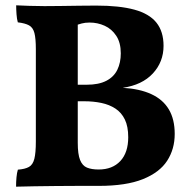

<svg xmlns="http://www.w3.org/2000/svg" viewBox="-20 -699 717 722"><path d="M40.8 -679Q60.2 -678 90.5 -677Q120.8 -676 147.2 -676Q172.4 -676 207.8 -676.5Q243.2 -677 279 -677.5Q314.8 -678 341.8 -678Q429.2 -678 485.3 -662.7Q541.4 -647.4 568.2 -613.9Q595 -580.4 595 -526.6Q595 -466.2 554.8 -422.8Q514.6 -379.4 441.6 -368.8Q505 -365.2 548.8 -345.1Q592.6 -325 614.8 -287.8Q637 -250.6 637 -195.2Q637 -138.4 608.6 -94.5Q580.2 -50.6 517.3 -25.3Q454.4 0 351.4 0Q313.8 0 272 0Q230.2 0 188.7 0.5Q147.2 1 109.3 1.5Q71.4 2 40.4 3Q40.4 -15.4 42 -32.4Q43.6 -49.4 47.2 -61Q74.2 -63 88.9 -71.3Q103.6 -79.6 109.2 -101.9Q114.8 -124.2 114.8 -167.4V-514.2Q114.8 -554.4 109.4 -575Q104 -595.6 89.1 -603.7Q74.2 -611.8 47 -615Q43.4 -627.2 42.1 -645.6Q40.8 -664 40.8 -679ZM272.4 -639.2V-162Q272.4 -119.2 281.1 -97.5Q289.8 -75.8 307.1 -68.7Q324.4 -61.6 351 -61.6Q402.8 -61.6 432.5 -93.4Q462.2 -125.2 462.2 -183Q462.2 -223.4 449.5 -249.6Q436.8 -275.8 414 -290.7Q391.2 -305.6 361.2 -311.9Q331.2 -318.2 296.6 -318.2H243.6V-380.4H306.4Q351.2 -380.4 379.7 -395.1Q408.2 -409.8 421.2 -436.6Q434.2 -463.4 434.2 -498.4Q434.2 -538.4 417.3 -564.2Q400.4 -590 373.7 -602.1Q347 -614.2 317 -614.2Q300 -614.2 287.1 -610.7Q274.2 -607.2 258.4 -601.4Z"/></svg>

Font: Vollkorn
Style: Regular
Weight: 400
Designer: Friedrich Althausen
Foundry: Friedrich Althausen
Version: Version 4.104